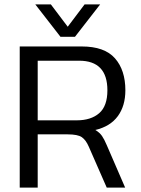

<svg xmlns="http://www.w3.org/2000/svg" viewBox="-20 -856 642 876"><path d="M256 -688 141 -836H212L289 -734L366 -836H437L322 -688ZM70 0V-644H353Q457 -644 504.5 -590Q552 -536 552 -444Q552 -373 517.5 -326Q483 -279 415 -263Q435 -251 445.5 -235.5Q456 -220 467 -194L551 0H467L385 -187Q372 -217 353.5 -230Q335 -243 288 -243H152V0ZM152 -307H330Q395 -307 432.5 -339.5Q470 -372 470 -444Q470 -579 341 -579H152Z"/></svg>

Font: Kanit Light
Style: Regular
Weight: 300
Designer: Katatrad Team
Foundry: CadsonDemak
Version: Version 2.000; ttfautohint (v1.8.3)